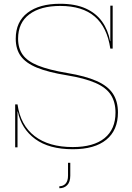

<svg xmlns="http://www.w3.org/2000/svg" viewBox="-20 -782 700 1019"><path d="M366.5 10Q240.5 10 166.8 -44.2Q93 -98.5 74.5 -190.5H70L73 -228Q88.5 -117.5 164 -59.5Q239.5 -1.5 366 -1.5Q476.5 -1.5 534.8 -48.8Q593 -96 593 -184.5Q593 -240.5 568 -279Q543 -317.5 486 -342.2Q429 -367 334.5 -382.5Q235.5 -398.5 176 -423Q116.5 -447.5 90 -484.5Q63.5 -521.5 63.5 -576.5Q63.5 -666.5 126.2 -714.2Q189 -762 298.5 -762Q379.5 -762 434.5 -737.2Q489.5 -712.5 521.5 -667.8Q553.5 -623 564.5 -563.5H569.5L565.5 -524Q549 -637 483.2 -693.8Q417.5 -750.5 299.5 -750.5Q195.5 -750.5 135.8 -706Q76 -661.5 76 -576.5Q76 -526 100.5 -491.5Q125 -457 182 -434Q239 -411 337 -394.5Q433.5 -378.5 492.8 -352.2Q552 -326 579 -285.2Q606 -244.5 606 -185Q606 -91 544.2 -40.5Q482.5 10 366.5 10ZM60.5 0V-228H73V0ZM565.5 -524V-752H578V-524ZM341 82H353V150.5Q353 183.5 337 200.2Q321 217 295 217V206.5Q315.5 206.5 328.2 192.5Q341 178.5 341 150Z"/></svg>

Font: Hepta Slab ExtraLight Thin
Style: Regular
Weight: 250
Version: Version 1.102